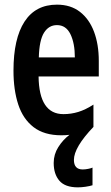

<svg xmlns="http://www.w3.org/2000/svg" viewBox="-20 -623 479 826"><path d="M298 65Q298 106 336 106Q346 106 359 103.5Q372 101 378 98V174Q365 178 347.5 180.5Q330 183 315 183Q260 183 235.5 154.5Q211 126 211 78Q211 41 231 9.5Q251 -22 279 -43Q262 -41 244 -41Q170 -41 124.5 -76Q79 -111 58.5 -173.5Q38 -236 38 -319Q38 -457 85.5 -530Q133 -603 225 -603Q284 -603 324 -572Q364 -541 384.5 -486.5Q405 -432 405 -361V-294H146Q148 -132 253 -132Q286 -132 317 -141.5Q348 -151 382 -173V-77Q298 11 298 65ZM225 -515Q190 -515 169.5 -482.5Q149 -450 147 -376H302Q302 -437 283 -476Q264 -515 225 -515Z"/></svg>

Font: Noto Sans Tamil UI ExtraCondensed SemiBold
Style: Regular
Weight: 600
Width: 2
Designer: Jelle Bosma - Monotype Design Team
Foundry: Monotype Imaging Inc.
Version: Version 2.004; ttfautohint (v1.8.4.7-5d5b)